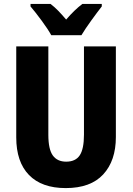

<svg xmlns="http://www.w3.org/2000/svg" viewBox="-20 -951 677 981"><path d="M572 -714H409V-263Q409 -190 387.5 -157.5Q366 -125 318 -125Q273 -125 250 -156.5Q227 -188 227 -262V-714H63V-249Q63 -124 128 -57Q193 10 316 10Q443 10 507.5 -60Q572 -130 572 -251ZM500 -931H401Q361 -901 318 -851Q296 -877 277 -896.5Q258 -916 238 -931H136V-918Q160 -890 192.5 -846Q225 -802 242 -771H396Q415 -803 446.5 -846.5Q478 -890 500 -918Z"/></svg>

Font: Noto Sans Display SemiCondensed Extra
Style: Regular
Weight: 800
Width: 4
Designer: Monotype Design Team
Foundry: Monotype Imaging Inc.
Version: Version 1.900